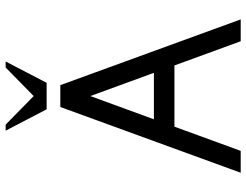

<svg xmlns="http://www.w3.org/2000/svg" viewBox="-117 -763 880 686"><g transform="rotate(-90 323.0 -420.0)"><path d="M596.7 0H518.6L432.1 -236.8H213.4L127 0H48.8L283.7 -644.5H361.8ZM405.8 -310.1 322.8 -537.1 239.7 -310.1ZM370.1 -693.4H275.4L199.2 -839.8H220.7L322.8 -739.7L424.8 -839.8H446.3Z"/></g></svg>

Font: Catrinity
Style: Regular
Weight: 400
Designer: Alexander Lange
Foundry: High-Logic / Made with FontCreator
Version: Version 2.090;May 20, 2024;FontCreator 15.0.0.2974 64-bit